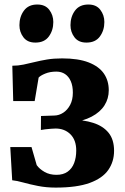

<svg xmlns="http://www.w3.org/2000/svg" viewBox="-20 -821 553 850"><path d="M226.5 9.5Q184.5 9.5 148 2.2Q111.5 -5 83 -13Q54.5 -21 34 -23L25.5 -170H119.5L142.5 -90Q154.5 -73 177 -60Q199.5 -47 230 -47Q260 -47 279.5 -61Q299 -75 308.2 -99.2Q317.5 -123.5 317.5 -154.5Q317.5 -201 291.8 -226.5Q266 -252 226 -252Q219.5 -252 206.2 -251Q193 -250 180.2 -248.5Q167.5 -247 161 -245.5L161.5 -307.5L221 -309.5Q241.5 -310 260 -322Q278.5 -334 290.5 -356.5Q302.5 -379 302.5 -411Q302.5 -440.5 293.5 -461.2Q284.5 -482 268.2 -493Q252 -504 229.5 -504Q201.5 -504 180.2 -495.2Q159 -486.5 151 -477.5L133.5 -373.5H38.5L34.5 -530Q60 -530 83.8 -535Q107.5 -540 132.8 -546.2Q158 -552.5 187.8 -557.5Q217.5 -562.5 255 -562.5Q326.5 -562.5 372.2 -544.8Q418 -527 439.8 -495.5Q461.5 -464 461.5 -421.5Q461.5 -384.5 442.5 -354.5Q423.5 -324.5 385.5 -304.5Q347.5 -284.5 290.5 -277L291.5 -291.5Q349 -291 392.8 -277Q436.5 -263 460.8 -233Q485 -203 485 -153.5Q485 -105.5 459.5 -68.8Q434 -32 377.2 -11.2Q320.5 9.5 226.5 9.5ZM136 -632.5Q101.5 -632.5 83.8 -655.8Q66 -679 66 -709.5Q66 -747 86 -774Q106 -801 144.5 -801H145.5Q180.5 -801 198.2 -777.5Q216 -754 216 -723.5Q216 -686.5 196.2 -659.5Q176.5 -632.5 137 -632.5ZM362 -632.5Q327.5 -632.5 309.8 -655.8Q292 -679 292 -709.5Q292 -747 312 -774Q332 -801 371 -801H371.5Q406.5 -801 424.2 -777.5Q442 -754 442 -723.5Q442 -686.5 422.2 -659.5Q402.5 -632.5 363 -632.5Z"/></svg>

Font: Merriweather 36pt ExtraBold
Style: Regular
Weight: 800
Designer: Eben Sorkin
Foundry: Eben Sorkin
Version: Version 2.100